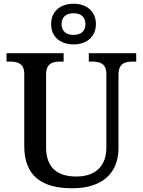

<svg xmlns="http://www.w3.org/2000/svg" viewBox="-20 -999 765 1029"><path d="M374 -761C441 -761 494 -799 494 -870C494 -941 441 -979 374 -979C307 -979 254 -941 254 -870C254 -799 307 -761 374 -761ZM374 -812C339 -812 310 -828 310 -870C310 -912 339 -928 374 -928C409 -928 438 -912 438 -870C438 -828 409 -812 374 -812ZM367 10C531 10 615 -73 615 -206V-599C615 -660 651 -669 694 -669H710V-714H456V-669H472C514 -669 550 -660 550 -603V-208C550 -114 497 -53 389 -53C293 -53 227 -95 227 -210V-599C227 -660 262 -669 306 -669H321V-714H15V-669H31C73 -669 110 -660 110 -603V-216C110 -53 208 10 367 10Z"/></svg>

Font: Noto Serif Malayalam Medium
Style: Regular
Weight: 500
Designer: Indian type Foundry, Jelle Bosma, Monotype Design Team
Foundry: Monotype Imaging Inc.
Version: Version 2.104